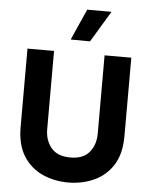

<svg xmlns="http://www.w3.org/2000/svg" viewBox="-64 -1046 874 1109"><g transform="rotate(5 373.0 -492.0)"><path d="M428 -813 316 -814 396 -994H537ZM373 10Q292 10 223.5 -21Q155 -52 113.5 -117Q72 -182 72 -286V-740H226V-286Q226 -222 262 -178.5Q298 -135 373 -135Q448 -135 483.5 -178.5Q519 -222 519 -286V-740H674V-286Q674 -182 632.5 -117Q591 -52 522 -21Q453 10 373 10Z"/></g></svg>

Font: Be Vietnam Pro
Style: Bold
Weight: 700
Designer: Lam Bao, Tony Le, Vietanh Nguyen
Foundry: Yellow Type Foundry
Version: Version 1.002; ttfautohint (v1.8.3)